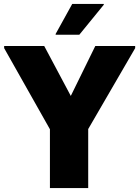

<svg xmlns="http://www.w3.org/2000/svg" viewBox="-20 -953 706 973"><path d="M233 0V-298L1 -709V-720H204L376 -397L304 -396L463 -720H665V-709L427 -299V0ZM262 -777V-781L346 -933H506V-929L382 -777Z"/></svg>

Font: Kufam ExtraBold
Style: Regular
Weight: 800
Designer: Wael Morcos, Artur Schmal
Foundry: Original Type
Version: Version 1.300; ttfautohint (v1.8.3)